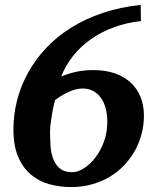

<svg xmlns="http://www.w3.org/2000/svg" viewBox="-20 -739 638 775"><path d="M413.1 -247.1Q413.1 -280.8 405.5 -305.9Q397.9 -331.1 384.5 -347.9Q371.1 -364.7 353 -373.3Q335 -381.8 314 -381.8Q306.2 -381.8 295.2 -380.1Q284.2 -378.4 270.3 -373.3Q256.3 -368.2 239.3 -359.1Q222.2 -350.1 202.1 -335Q200.7 -329.6 197.3 -315.2Q193.8 -300.8 190.7 -282.2Q187.5 -263.7 184.8 -243.4Q182.1 -223.1 182.1 -206.1Q182.1 -181.6 183.6 -153.3Q185.1 -125 193.6 -100.6Q202.1 -76.2 220.5 -60.1Q238.8 -43.9 272 -43.9Q293.5 -43.9 318.1 -59.3Q342.8 -74.7 364 -101.8Q385.3 -128.9 399.2 -166.3Q413.1 -203.6 413.1 -247.1ZM561 -272Q561 -234.9 551.8 -199Q542.5 -163.1 524.7 -131.1Q506.8 -99.1 481.2 -72Q455.6 -44.9 422.9 -25.4Q390.1 -5.9 350.8 5.1Q311.5 16.1 267.1 16.1Q222.2 16.1 180.4 4.9Q138.7 -6.3 106 -33.2Q73.2 -60.1 53.7 -105Q34.2 -149.9 34.2 -216.8Q34.2 -276.4 49.1 -334.5Q64 -392.6 93.3 -445.6Q122.6 -498.5 165.8 -544.7Q209 -590.8 266.1 -626.7Q323.2 -662.6 393.8 -686.5Q464.4 -710.4 547.9 -719.2L548.8 -653.8Q489.7 -647.5 438.5 -628.4Q387.2 -609.4 345.9 -580.1Q304.7 -550.8 274.4 -512.5Q244.1 -474.1 227.1 -430.2Q254.4 -441.9 286.6 -449Q318.8 -456.1 356.9 -456.1Q406.7 -456.1 445.1 -442.4Q483.4 -428.7 509 -404.3Q534.7 -379.9 547.9 -346.2Q561 -312.5 561 -272Z"/></svg>

Font: Charis SIL Phon
Style: Bold Italic
Weight: 700
Italic angle: -11°
Foundry: SIL International
Version: Version 5.000